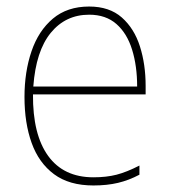

<svg xmlns="http://www.w3.org/2000/svg" viewBox="-20 -624 521 588"><path d="M253 -604Q315 -604 353 -570.5Q391 -537 408.5 -482Q426 -427 426 -361V-335H81Q80 -212 127.5 -146.5Q175 -81 266 -81Q306 -81 337 -89Q368 -97 407 -117V-89Q375 -72 341.5 -64Q308 -56 266 -56Q192 -56 145.5 -90.5Q99 -125 77 -186Q55 -247 55 -327Q55 -404 76.5 -467Q98 -530 142 -567Q186 -604 253 -604ZM253 -579Q181 -579 135.5 -523.5Q90 -468 82 -359H400Q400 -422 384.5 -472Q369 -522 336.5 -550.5Q304 -579 253 -579Z"/></svg>

Font: Noto Sans Malayalam UI SemiCondensed Thin
Style: Regular
Weight: 100
Width: 4
Designer: Jelle Bosma - Monotype Design Team
Foundry: Monotype Imaging Inc.
Version: Version 2.104; ttfautohint (v1.8.4.7-5d5b)